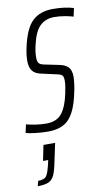

<svg xmlns="http://www.w3.org/2000/svg" viewBox="-101 -562 477 842"><g transform="rotate(-10 137.0 -141.0)"><path d="M-15 -3 -7 -40Q41 -28 82 -28Q128 -28 151 -56.5Q174 -85 186 -142Q194 -178 194 -199Q194 -218 187 -224Q180 -230 163 -233L96 -248Q71 -253 59 -268.5Q47 -284 47 -313Q47 -339 54 -371Q72 -455 106 -486.5Q140 -518 196 -518Q251 -518 289 -506L281 -469Q269 -473 245 -477.5Q221 -482 196 -482Q159 -482 134 -459Q109 -436 96 -379Q88 -348 88 -321Q88 -302 94.5 -295Q101 -288 116 -285L184 -271Q209 -266 222 -252.5Q235 -239 235 -209Q235 -199 232.5 -178Q230 -157 225 -137Q209 -60 177.5 -26Q146 8 84 8Q57 8 27.5 4.5Q-2 1 -15 -3ZM58 149 62 131H39L53 62H105L88 142Q80 183 71 202Q62 221 45.5 228.5Q29 236 -3 236L3 213Q30 213 39.5 200.5Q49 188 58 149Z"/></g></svg>

Font: Saira Ultra Condensed ExLight
Style: Italic
Weight: 200
Width: 1
Italic angle: -12°
Designer: Hector Gatti with collaboration of the Omnibus-Type team
Foundry: Omnibus-Type
Version: Version 1.001; ttfautohint (v1.8)